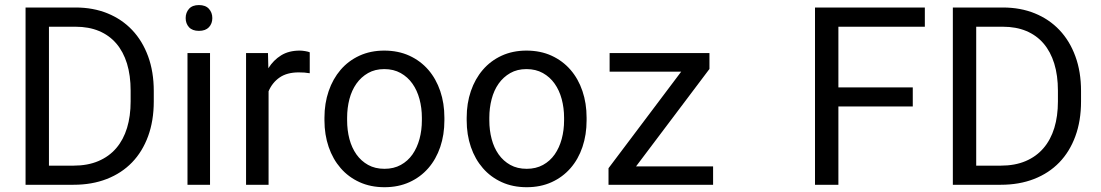

<svg xmlns="http://www.w3.org/2000/svg" viewBox="-20 -741 4415 770"><path d="M82.5 0H274.9C324.1 0 368.5 -7.7 408.2 -23.2C447.9 -38.7 481.7 -60.8 509.5 -89.6C537.4 -118.4 558.8 -153.5 574 -194.8C589.1 -236.2 596.7 -282.6 596.7 -334V-376C596.7 -427.4 589.1 -473.8 574 -515.1C558.8 -556.5 537.5 -591.6 510 -620.6C482.5 -649.6 449.5 -671.9 411.1 -687.5C372.7 -703.1 330.1 -710.9 283.2 -710.9H82.5ZM176.3 -633.8H283.2C318.4 -633.8 349.6 -628.1 377 -616.7C404.3 -605.3 427.4 -588.6 446.3 -566.7C465.2 -544.7 479.5 -517.8 489.3 -486.1C499 -454.3 503.9 -418.1 503.9 -377.4V-334C503.9 -294.9 499.1 -259.6 489.5 -228C479.9 -196.5 465.5 -169.4 446.3 -147C427.1 -124.5 403.2 -107.2 374.5 -95C345.9 -82.8 312.7 -76.7 274.9 -76.7H176.3Z M822.3 0V-528.3H731.9V0ZM724.6 -668.5C724.6 -653.8 729.1 -641.6 738 -631.8C747 -622.1 760.3 -617.2 777.8 -617.2C795.4 -617.2 808.8 -622.1 817.9 -631.8C827 -641.6 831.5 -653.8 831.5 -668.5C831.5 -683.1 827 -695.5 817.9 -705.6C808.8 -715.7 795.4 -720.7 777.8 -720.7C760.3 -720.7 747 -715.7 738 -705.6C729.1 -695.5 724.6 -683.1 724.6 -668.5Z M1222.2 -447.3V-531.2C1218.9 -532.9 1213.1 -534.4 1204.6 -535.9C1196.1 -537.4 1188.6 -538.1 1182.1 -538.1C1152.8 -538.1 1127.9 -531.7 1107.4 -519C1086.9 -506.3 1069.8 -489.1 1056.2 -467.3L1054.7 -528.3H966.8V0H1057.1V-375C1066.9 -398.1 1081.6 -416.5 1101.3 -430.2C1121 -443.8 1146.5 -450.7 1177.7 -450.7C1186.2 -450.7 1193.8 -450.4 1200.4 -450C1207.1 -449.5 1214.4 -448.6 1222.2 -447.3Z M1281.2 -269V-258.3C1281.2 -219.9 1286.9 -184.3 1298.1 -151.6C1309.3 -118.9 1325.4 -90.6 1346.2 -66.7C1367 -42.7 1392.3 -24 1421.9 -10.5C1451.5 3 1484.9 9.8 1522 9.8C1559.1 9.8 1592.4 3 1622.1 -10.5C1651.7 -24 1676.9 -42.7 1697.8 -66.7C1718.6 -90.6 1734.5 -118.9 1745.6 -151.6C1756.7 -184.3 1762.2 -219.9 1762.2 -258.3V-269C1762.2 -307.5 1756.7 -343 1745.6 -375.7C1734.5 -408.4 1718.6 -436.8 1697.8 -460.9C1676.9 -485 1651.6 -503.9 1621.8 -517.6C1592 -531.2 1558.4 -538.1 1521 -538.1C1484.2 -538.1 1451 -531.2 1421.4 -517.6C1391.8 -503.9 1366.6 -485 1345.9 -460.9C1325.3 -436.8 1309.3 -408.4 1298.1 -375.7C1286.9 -343 1281.2 -307.5 1281.2 -269ZM1372.1 -258.3V-269C1372.1 -295.1 1375.2 -319.9 1381.3 -343.5C1387.5 -367.1 1396.9 -387.8 1409.4 -405.5C1422 -423.3 1437.5 -437.4 1456.1 -448C1474.6 -458.6 1496.3 -463.9 1521 -463.9C1546.1 -463.9 1568 -458.6 1586.9 -448C1605.8 -437.4 1621.5 -423.3 1634 -405.5C1646.6 -387.8 1656 -367.1 1662.4 -343.5C1668.7 -319.9 1671.9 -295.1 1671.9 -269V-258.3C1671.9 -231.9 1668.7 -207 1662.4 -183.6C1656 -160.2 1646.6 -139.6 1634.3 -121.8C1621.9 -104.1 1606.3 -90 1587.4 -79.6C1568.5 -69.2 1546.7 -64 1522 -64C1496.9 -64 1475 -69.2 1456.3 -79.6C1437.6 -90 1422 -104.1 1409.4 -121.8C1396.9 -139.6 1387.5 -160.2 1381.3 -183.6C1375.2 -207 1372.1 -231.9 1372.1 -258.3Z M1851.6 -269V-258.3C1851.6 -219.9 1857.2 -184.3 1868.4 -151.6C1879.6 -118.9 1895.7 -90.6 1916.5 -66.7C1937.3 -42.7 1962.6 -24 1992.2 -10.5C2021.8 3 2055.2 9.8 2092.3 9.8C2129.4 9.8 2162.8 3 2192.4 -10.5C2222 -24 2247.2 -42.7 2268.1 -66.7C2288.9 -90.6 2304.9 -118.9 2315.9 -151.6C2327 -184.3 2332.5 -219.9 2332.5 -258.3V-269C2332.5 -307.5 2327 -343 2315.9 -375.7C2304.9 -408.4 2288.9 -436.8 2268.1 -460.9C2247.2 -485 2221.9 -503.9 2192.1 -517.6C2162.4 -531.2 2128.7 -538.1 2091.3 -538.1C2054.5 -538.1 2021.3 -531.2 1991.7 -517.6C1962.1 -503.9 1936.9 -485 1916.3 -460.9C1895.6 -436.8 1879.6 -408.4 1868.4 -375.7C1857.2 -343 1851.6 -307.5 1851.6 -269ZM1942.4 -258.3V-269C1942.4 -295.1 1945.5 -319.9 1951.7 -343.5C1957.8 -367.1 1967.2 -387.8 1979.7 -405.5C1992.3 -423.3 2007.8 -437.4 2026.4 -448C2044.9 -458.6 2066.6 -463.9 2091.3 -463.9C2116.4 -463.9 2138.3 -458.6 2157.2 -448C2176.1 -437.4 2191.8 -423.3 2204.3 -405.5C2216.9 -387.8 2226.3 -367.1 2232.7 -343.5C2239 -319.9 2242.2 -295.1 2242.2 -269V-258.3C2242.2 -231.9 2239 -207 2232.7 -183.6C2226.3 -160.2 2217 -139.6 2204.6 -121.8C2192.2 -104.1 2176.6 -90 2157.7 -79.6C2138.8 -69.2 2117 -64 2092.3 -64C2067.2 -64 2045.3 -69.2 2026.6 -79.6C2007.9 -90 1992.3 -104.1 1979.7 -121.8C1967.2 -139.6 1957.8 -160.2 1951.7 -183.6C1945.5 -207 1942.4 -231.9 1942.4 -258.3Z M2530.8 -73.7 2825.2 -464.4V-528.3H2424.8V-453.6H2711.9L2420.4 -66.4V0H2839.8V-73.7Z M3640.6 -314V-390.6H3342.3V-633.8H3689V-710.9H3248.5V0H3342.3V-314Z M3801.3 0H3993.7C4042.8 0 4087.2 -7.7 4127 -23.2C4166.7 -38.7 4200.4 -60.8 4228.3 -89.6C4256.1 -118.4 4277.6 -153.5 4292.7 -194.8C4307.9 -236.2 4315.4 -282.6 4315.4 -334V-376C4315.4 -427.4 4307.9 -473.8 4292.7 -515.1C4277.6 -556.5 4256.3 -591.6 4228.8 -620.6C4201.3 -649.6 4168.3 -671.9 4129.9 -687.5C4091.5 -703.1 4048.8 -710.9 4002 -710.9H3801.3ZM3895 -633.8H4002C4037.1 -633.8 4068.4 -628.1 4095.7 -616.7C4123 -605.3 4146.2 -588.6 4165 -566.7C4183.9 -544.7 4198.2 -517.8 4208 -486.1C4217.8 -454.3 4222.7 -418.1 4222.7 -377.4V-334C4222.7 -294.9 4217.9 -259.6 4208.3 -228C4198.6 -196.5 4184.2 -169.4 4165 -147C4145.8 -124.5 4121.9 -107.2 4093.3 -95C4064.6 -82.8 4031.4 -76.7 3993.7 -76.7H3895Z"/></svg>

Font: Dirooz FD
Style: FD
Weight: 400
Foundry: DejaVu fonts team - Redesigned by Saber Rastikerdar
Version: Version 0.2.1